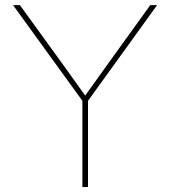

<svg xmlns="http://www.w3.org/2000/svg" viewBox="-20 -748 681 768"><path d="M309.6 0H332V-344.7L608.4 -727.5H581.1L405.8 -484.4C377 -444.8 349.1 -404.8 320.8 -365.7C292.5 -404.8 264.6 -444.8 235.8 -484.4L59.6 -727.5H32.2L309.6 -344.7Z"/></svg>

Font: Raveo Thin
Style: Regular
Weight: 100
Designer: Jakub Foglar, Rasmus Andersson (Inter)
Foundry: Jakubfoglar.com
Version: Version 1.100;Glyphs 3.2.3 (3260)